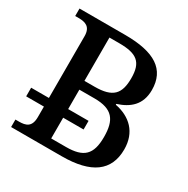

<svg xmlns="http://www.w3.org/2000/svg" viewBox="-162 -858 982 1002"><g transform="rotate(30 329.5 -357.0)"><path d="M450 -374V-379C522 -402 575 -445 575 -534C575 -658 488 -714 310 -714H35V-669H56C96 -669 130 -659 130 -602V-230H23V-178H130V-115C130 -54 97 -45 56 -45H35V0H340C517 0 605 -64 605 -194C605 -297 542 -356 450 -374ZM246 -661H305C412 -661 451 -630 451 -534C451 -440 417 -400 307 -400H246ZM335 -53H246V-178H369V-230H246V-347H337C447 -347 481 -299 481 -197C481 -91 441 -53 335 -53Z"/></g></svg>

Font: Noto Serif Thai Medium
Style: Regular
Weight: 500
Designer: Monotype Design Team
Foundry: Monotype Imaging Inc.
Version: Version 1.901;PS 001.901;hotconv 1.0.88;makeotf.lib2.5.64775